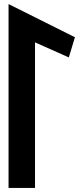

<svg xmlns="http://www.w3.org/2000/svg" viewBox="-20 -923 408 943"><path d="M22 0H152V-715L318 -641L348 -740L22 -903Z"/></svg>

Font: Ny Stormning
Style: Regular
Weight: 400
Designer: Robert Jablonski, Mew Too
Foundry: Cannot Into Space Fonts
Version: Version 0.90